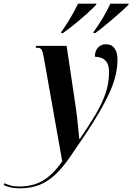

<svg xmlns="http://www.w3.org/2000/svg" viewBox="-164 -786 721 1046"><path d="M-58 240Q-108 240 -144 222L-140 212Q-126 219 -106.5 224.5Q-87 230 -59 230Q16 230 70.5 197.5Q125 165 175 93L74 -476Q69 -506 62 -516Q55 -526 38 -526H30L33 -536H199L249 -200Q253 -175 256.5 -142Q260 -109 263 -78Q266 -47 268 -29H271Q320 -101 355.5 -160.5Q391 -220 410.5 -276Q430 -332 430 -393Q430 -429 417.5 -447Q405 -465 387 -471Q369 -477 353 -477Q353 -510 370.5 -527.5Q388 -545 412 -545Q444 -545 460 -522.5Q476 -500 476 -462Q476 -374 431.5 -278.5Q387 -183 310 -67Q259 9 219 67Q179 125 139.5 163Q100 201 53 220.5Q6 240 -58 240ZM346 -612Q370 -645 396 -688Q422 -731 437 -766H537L536 -760Q523 -747 501 -727Q479 -707 452.5 -684.5Q426 -662 400.5 -641Q375 -620 355 -606H345ZM170 -612Q196 -648 220 -689Q244 -730 261 -766H361L360 -760Q342 -741 309.5 -711.5Q277 -682 241.5 -653.5Q206 -625 179 -606H169Z"/></svg>

Font: Noto Serif Display ExtraCondensed
Style: Bold Italic
Weight: 700
Width: 2
Italic angle: -12°
Designer: Monotype Design Team
Foundry: Monotype Imaging Inc.
Version: Version 2.009